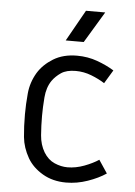

<svg xmlns="http://www.w3.org/2000/svg" viewBox="-53 -771 577 820"><g transform="rotate(5 235.5 -361.0)"><path d="M261.2 -536.1Q307.6 -536.1 348.6 -521.2Q389.6 -506.3 420.9 -486.8L386.2 -429.2Q361.3 -445.3 328.6 -458Q295.9 -470.7 261.2 -470.7Q221.7 -470.7 198.7 -455.1Q175.8 -439.5 161.6 -419.4Q141.1 -389.6 137.7 -346.4Q134.3 -303.2 134.3 -267.1Q134.3 -224.1 137.5 -183.8Q140.6 -143.6 159.2 -112.3Q177.7 -82 205.8 -69.8Q233.9 -57.6 261.2 -57.6Q296.9 -57.6 333.3 -71.3Q369.6 -85 394.5 -101.6L431.6 -45.9Q398.9 -23.9 353.3 -8.1Q307.6 7.8 261.2 7.8Q203.6 7.8 160.2 -17.8Q116.7 -43.5 94.7 -81.5Q69.8 -125 65.4 -170.2Q61 -215.3 61 -267.1Q61 -310.1 65.4 -357.4Q69.8 -404.8 94.7 -446.8Q117.7 -484.4 159.9 -510.3Q202.1 -536.1 261.2 -536.1ZM364.7 -730.5 284.2 -596.7H207L282.2 -730.5Z"/></g></svg>

Font: Gidole
Style: Regular
Weight: 400
Version: Version 2.100; ttfautohint (v1.8.4.7-5d5b)